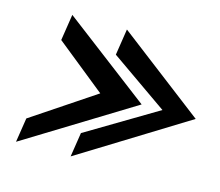

<svg xmlns="http://www.w3.org/2000/svg" viewBox="-77 -625 787 686"><g transform="rotate(15 316.5 -282.0)"><path d="M34 -37 433 -282 111 -527 96 -430 280 -282 48 -127ZM236 -37 633 -282 313 -527 298 -430 510 -282 250 -127Z"/></g></svg>

Font: Charger Pro
Style: ExBdSuExtObl
Weight: 400
Designer: Jasper
Foundry: Cannot Into Space Fonts
Version: Version 1.09